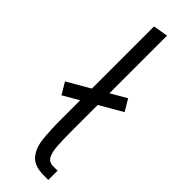

<svg xmlns="http://www.w3.org/2000/svg" viewBox="-260 -722 733 733"><g transform="rotate(45 106.5 -355.0)"><path d="M180 -50V0Q128 0 106 -26.5Q84 -53 79.5 -97.5Q75 -142 75 -196V-700L135 -710V-196Q135 -151 137 -118Q139 -85 148.5 -67.5Q158 -50 180 -50ZM180 -50H204V0H180ZM199 -436 227 -389 11 -264 -17 -311Z"/></g></svg>

Font: Epunda Slab Light
Style: Regular
Weight: 300
Designer: Simon Atzbach
Foundry: typofactur
Version: Version 1.102